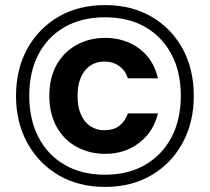

<svg xmlns="http://www.w3.org/2000/svg" viewBox="-20 -729 825 755"><path d="M393 6Q289 6 210.5 -40Q132 -86 87.5 -167Q43 -248 43 -352Q43 -457 87.5 -537.5Q132 -618 210.5 -663.5Q289 -709 393 -709Q497 -709 575.5 -663.5Q654 -618 698 -537.5Q742 -457 742 -352Q742 -248 698 -167Q654 -86 575.5 -40Q497 6 393 6ZM393 -124Q332 -124 281.5 -151.5Q231 -179 202.5 -230.5Q174 -282 174 -352Q174 -423 202.5 -474Q231 -525 281.5 -552.5Q332 -580 393 -580Q471 -580 527.5 -538Q584 -496 601 -421H483Q473 -452 448.5 -469.5Q424 -487 390 -487Q360 -487 336.5 -472Q313 -457 299 -427Q285 -397 285 -352Q285 -307 299 -277Q313 -247 336.5 -232Q360 -217 390 -217Q427 -217 449.5 -234.5Q472 -252 483 -283H601Q584 -211 527.5 -167.5Q471 -124 393 -124ZM393 -42Q485 -42 552 -81.5Q619 -121 655 -190.5Q691 -260 691 -352Q691 -446 654.5 -515Q618 -584 551.5 -622.5Q485 -661 393 -661Q301 -661 234 -622.5Q167 -584 131 -515Q95 -446 95 -352Q95 -260 131 -190Q167 -120 234 -81Q301 -42 393 -42Z"/></svg>

Font: DM Sans 24pt
Style: Bold
Weight: 700
Designer: Colophon Foundry, Jonny Pinhorn
Foundry: Colophon Foundry
Version: Version 4.004;gftools[0.9.30]